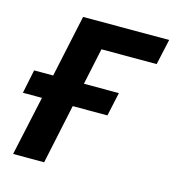

<svg xmlns="http://www.w3.org/2000/svg" viewBox="-87 -615 631 689"><g transform="rotate(15 229.0 -270.0)"><path d="M22.9 0 70.8 -221.2H0L18.1 -309.1H88.9L138.2 -540H458L437 -444.8H231.9L203.1 -309.1H333L314 -221.2H185.1L138.2 0Z"/></g></svg>

Font: Open Sans Semibold
Style: Italic
Weight: 600
Italic angle: -12°
Foundry: Ascender Corporation
Version: Version 1.10